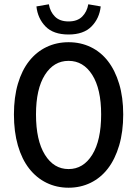

<svg xmlns="http://www.w3.org/2000/svg" viewBox="-20 -864 640 896"><path d="M300 12Q244 12 197 -11Q150 -34 116 -77.5Q82 -121 63.5 -185Q45 -249 45 -330Q45 -410 63.5 -473Q82 -536 116 -579Q150 -622 197 -644.5Q244 -667 300 -667Q356 -667 403 -644.5Q450 -622 483.5 -579Q517 -536 536 -473Q555 -410 555 -330Q555 -249 536 -185Q517 -121 483.5 -77.5Q450 -34 403 -11Q356 12 300 12ZM300 -75Q369 -75 410.5 -142Q452 -209 452 -330Q452 -449 410.5 -514.5Q369 -580 300 -580Q231 -580 189.5 -514.5Q148 -449 148 -330Q148 -209 189.5 -142Q231 -75 300 -75ZM300 -703Q229 -703 192.5 -740.5Q156 -778 150 -834L208 -844Q214 -809 236.5 -786.5Q259 -764 300 -764Q341 -764 363.5 -786.5Q386 -809 392 -844L450 -834Q444 -778 407 -740.5Q370 -703 300 -703Z"/></svg>

Font: SauceCodePro Nerd Font Mono
Style: Regular
Weight: 500
Monospace: yes
Designer: Paul D. Hunt, Teo Tuominen
Foundry: Adobe Systems Incorporated
Version: Version 2.030;PS 1.000;hotconv 16.6.51;makeotf.lib2.5.65220;